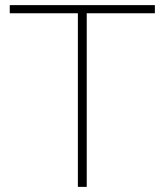

<svg xmlns="http://www.w3.org/2000/svg" viewBox="-20 -730 643 750"><path d="M585 -678.2H318.8V0H284.2V-678.2H18.1V-710H585Z"/></svg>

Font: Rawline ExtraLight
Style: Regular
Weight: 275
Designer: Matt McInerney, Pablo Impallari, Rodrigo Fuenzalida
Foundry: Matt McInerney, Pablo Impallari, Rodrigo Fuenzalida
Version: Version 4.020;PS 004.020;hotconv 1.0.88;makeotf.lib2.5.64775